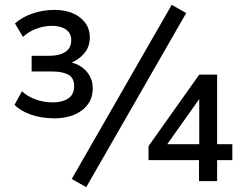

<svg xmlns="http://www.w3.org/2000/svg" viewBox="-20 -750 1017 795"><path d="M206 -260Q154 -260 110.5 -274.5Q67 -289 40 -316L71 -372Q93 -351 127 -338.5Q161 -326 200 -326Q237 -326 262 -342Q287 -358 287 -393Q287 -428 262.5 -441Q238 -454 196 -454H111V-519H185Q226 -519 250.5 -535Q275 -551 275 -584Q275 -612 253.5 -627.5Q232 -643 194 -643Q163 -643 130.5 -631Q98 -619 75 -597L42 -653Q71 -679 114.5 -694Q158 -709 204 -709Q272 -709 312 -677Q352 -645 352 -595Q352 -555 326.5 -526.5Q301 -498 267 -488V-493Q295 -488 316.5 -473.5Q338 -459 351 -436.5Q364 -414 364 -384Q364 -345 343 -317Q322 -289 286 -274.5Q250 -260 206 -260ZM337 25 277 -9 691 -730 751 -696ZM804 0V-87H595V-145L805 -441H879V-153H942V-87H879V0ZM805 -153V-354H815L659 -134L657 -153Z"/></svg>

Font: Nunito Sans 12pt ExtraLight 10pt Medium
Style: Regular
Weight: 500
Version: Version 3.101;gftools[0.9.27]